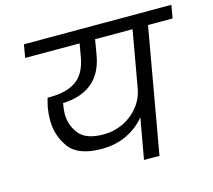

<svg xmlns="http://www.w3.org/2000/svg" viewBox="-105 -868 1104 995"><g transform="rotate(-15 447.0 -370.0)"><path d="M882 -670H750L632 0H549L588 -219Q550 -171 490 -141.5Q430 -112 353 -112Q227 -112 179.5 -177Q132 -242 132 -325Q132 -357 138 -394Q143 -417 150 -441H164Q253 -441 304.5 -477.5Q356 -514 371 -601L383 -670H91L103 -740H894ZM667 -670H466L452 -587Q419 -401 220 -393L219 -386Q214 -359 214 -335Q214 -276 251 -229Q288 -182 382 -182Q438 -182 487.5 -205.5Q537 -229 571 -272Q605 -315 614 -370Z"/></g></svg>

Font: Fz Poppins
Style: Italic
Weight: 400
Italic angle: -10°
Designer: Ninad Kale (Devanagari), Jonny Pinhorn (Latin)
Foundry: Indian Type Foundry
Version: Vit hóa bi Vntype.Com & FontZin.Com